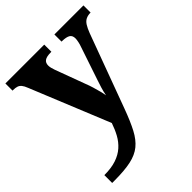

<svg xmlns="http://www.w3.org/2000/svg" viewBox="-214 -657 1007 1007"><g transform="rotate(-45 289.5 -153.5)"><path d="M27 171Q79.1 171 115.8 158.6Q152.6 146.2 177.7 123.7Q202.8 101.3 219.4 71.1Q235.9 40.9 247.9 5.3L68.1 -435.2Q60.3 -455.6 51.9 -465.7Q43.5 -475.7 32.3 -479.3Q21.2 -483 4.1 -483H-0.1V-536H288.1V-483H283.9Q252.8 -483 238.9 -473.5Q225.1 -464 225.1 -443.7Q225.1 -434.5 227.7 -424.4Q230.2 -414.2 234.2 -403.2L295.6 -237.4Q303.9 -216.7 310.5 -194.4Q317.1 -172.1 322.2 -152.4Q327.3 -132.6 329.1 -118.5Q333.8 -143.4 340.7 -165.7Q347.5 -188 354.1 -207L417 -393.9Q420.8 -403.6 424 -418.8Q427.2 -434.1 427.2 -443.3Q427.2 -465.2 412.7 -473.8Q398.2 -482.4 367.5 -483H363.4V-536H578.9V-483H575.3Q556.9 -482.4 543.3 -475.5Q529.8 -468.7 519.7 -452.8Q509.6 -437 499.3 -410.2L347.9 -0.1Q322.5 68.9 299.1 113.4Q275.7 158 244.7 183.2Q213.8 208.4 166 218.7Q118.2 229 44.1 229H27Z"/></g></svg>

Font: Noto Serif Sinhala
Style: Regular
Weight: 400
Designer: Jelle Bosma - Monotype Design Team
Foundry: Monotype Imaging Inc.
Version: Version 2.006